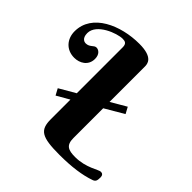

<svg xmlns="http://www.w3.org/2000/svg" viewBox="-192 -885 1049 1049"><g transform="rotate(45 332.5 -361.0)"><path d="M408 -662C408 -683 406 -730 299 -730C155 -730 0 -663 0 -528C0 -470 38 -424 101 -424C142 -424 186 -448 186 -500C186 -537 163 -550 148 -550C128 -550 121 -524 89 -524C82 -524 56 -528 56 -570C56 -642 172 -685 215 -685C234 -685 248 -680 248 -652V-297L155 -243L175 -206L248 -248V-97C248 -13 280 8 419 8C512 8 586 -2 645 -23C661 -29 665 -38 665 -64C665 -79 657 -87 645 -87C626 -87 573 -44 488 -44C435 -44 408 -55 408 -111V-341L517 -405L497 -442L408 -390Z"/></g></svg>

Font: Berkshire Swash
Style: Regular
Weight: 700
Designer: Astigmatic (AOETI)
Foundry: Astigmatic (AOETI)
Version: Version 1.000